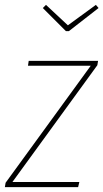

<svg xmlns="http://www.w3.org/2000/svg" viewBox="-29 -769 425 789"><path d="M374 -519 371 -501 22 -21H297L292 0H-9L-6 -18L344 -499H86L89 -519ZM365 -749 376 -736 254 -641H242L147 -736L160 -749L250 -665Z"/></svg>

Font: Fira Sans Condensed Thin
Style: Italic
Weight: 250
Width: 3
Italic angle: -8°
Designer: Carrois Corporate & Edenspiekermann AG
Foundry: Carrois Corporate GbR & Edenspiekermann AG
Version: Version 4.203